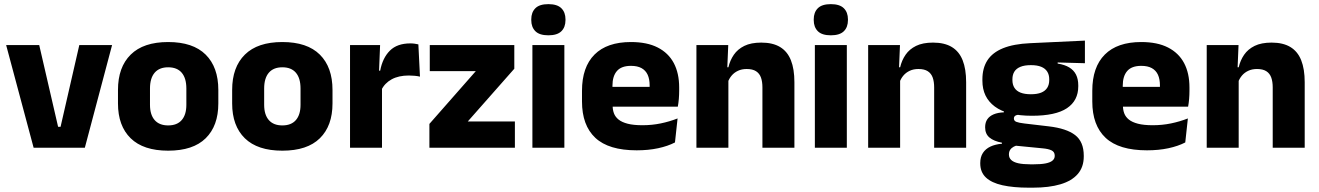

<svg xmlns="http://www.w3.org/2000/svg" viewBox="-20 -707 6312 919"><path d="M269.9 -100.1 359.6 -491.4H516.5L386.1 0H140.9L9.4 -491.4H167.7L258.1 -100.1Z M784.9 14.2Q666.2 14.2 605.4 -45.2Q544.7 -104.6 544.7 -211.9V-276.5Q544.7 -385.4 605.6 -445.6Q666.5 -505.8 784.9 -505.8Q903.7 -505.8 964.4 -445.6Q1025 -385.4 1025 -276.5V-211.9Q1025 -104.6 964.5 -45.2Q904.1 14.2 784.9 14.2ZM784.9 -106.7Q827.7 -106.7 849.8 -132.3Q872 -157.9 872 -205.5V-283.2Q872 -332.8 849.8 -358.9Q827.7 -384.9 784.9 -384.9Q742.5 -384.9 720.2 -358.9Q697.9 -332.8 697.9 -283.2V-205.5Q697.9 -157.9 720.2 -132.3Q742.5 -106.7 784.9 -106.7Z M1331.4 14.2Q1212.7 14.2 1151.9 -45.2Q1091.2 -104.6 1091.2 -211.9V-276.5Q1091.2 -385.4 1152.1 -445.6Q1213 -505.8 1331.4 -505.8Q1450.2 -505.8 1510.9 -445.6Q1571.5 -385.4 1571.5 -276.5V-211.9Q1571.5 -104.6 1511 -45.2Q1450.6 14.2 1331.4 14.2ZM1331.4 -106.7Q1374.2 -106.7 1396.3 -132.3Q1418.5 -157.9 1418.5 -205.5V-283.2Q1418.5 -332.8 1396.3 -358.9Q1374.2 -384.9 1331.4 -384.9Q1289 -384.9 1266.7 -358.9Q1244.4 -332.8 1244.4 -283.2V-205.5Q1244.4 -157.9 1266.7 -132.3Q1289 -106.7 1331.4 -106.7Z M1805.4 -276 1763.5 -368.9H1799.7Q1811.4 -430 1846.2 -464.6Q1880.9 -499.3 1944.3 -499.3Q1955.4 -499.3 1964.7 -497.9Q1974.1 -496.5 1982.5 -494.6L1990.2 -340.2Q1979.6 -342.8 1965.5 -344.2Q1951.4 -345.6 1937 -345.6Q1888 -345.6 1854.6 -327.3Q1821.2 -309 1805.4 -276ZM1655.4 0V-491.4H1799.3L1793 -334.7L1808.4 -332.5V0Z M2444.5 -125.6V0H2035.3V-113.9L2257.3 -366.4H2037.1V-491.4H2441.7V-378L2219 -125.6Z M2528.3 0V-491.4H2681.3V0ZM2604.8 -538Q2562.2 -538 2542.6 -557.6Q2522.9 -577.3 2522.9 -610.9V-614.3Q2522.9 -648 2542.6 -667.6Q2562.2 -687.2 2604.8 -687.2Q2647.1 -687.2 2666.9 -667.6Q2686.7 -648 2686.7 -614.3V-610.9Q2686.7 -576.8 2666.9 -557.4Q2647.1 -538 2604.8 -538Z M3027.5 12.5Q2893.4 12.5 2829.6 -47.2Q2765.7 -107 2765.7 -221.4V-272.5Q2765.7 -385.7 2825.6 -445.8Q2885.4 -505.8 3000.2 -505.8Q3077 -505.8 3128.1 -479.7Q3179.3 -453.6 3205.1 -405.1Q3230.8 -356.5 3230.8 -288.5V-272.1Q3230.8 -253 3229.2 -233.3Q3227.5 -213.5 3224.3 -196.4H3086.6Q3088.3 -225.6 3088.9 -251.4Q3089.5 -277.2 3089.5 -297.9Q3089.5 -328.3 3080 -349.2Q3070.4 -370 3050.7 -380.9Q3031 -391.8 3000.2 -391.8Q2954.2 -391.8 2932.9 -367.1Q2911.5 -342.4 2911.5 -296.9V-252L2912.4 -235.3V-200.5Q2912.4 -181.3 2918.7 -164.4Q2925 -147.5 2940.8 -134.7Q2956.7 -121.9 2984.4 -114.8Q3012.2 -107.6 3055.1 -107.6Q3100.4 -107.6 3142.5 -116.3Q3184.6 -125 3223.2 -140.1L3210.7 -25.2Q3176.7 -7.5 3130.1 2.5Q3083.6 12.5 3027.5 12.5ZM2846.7 -196.4V-291.2H3193.5V-196.4Z M3629.3 0V-288.8Q3629.3 -315.9 3622.4 -335.6Q3615.4 -355.4 3598.9 -366Q3582.4 -376.7 3554 -376.7Q3530.4 -376.7 3512.4 -368.2Q3494.4 -359.8 3482.3 -345.6Q3470.2 -331.4 3463.9 -313.5L3440.3 -385H3466.5Q3474.3 -418.5 3492.6 -445.1Q3510.9 -471.7 3542.8 -487.4Q3574.8 -503.1 3623.9 -503.1Q3678.9 -503.1 3713.9 -481.9Q3748.9 -460.7 3765.6 -418.7Q3782.4 -376.6 3782.4 -313.3V0ZM3313.4 0V-491.4H3465.7L3460.6 -368.6L3466.4 -354.2V0Z M3880.3 0V-491.4H4033.3V0ZM3956.8 -538Q3914.2 -538 3894.6 -557.6Q3874.9 -577.3 3874.9 -610.9V-614.3Q3874.9 -648 3894.6 -667.6Q3914.2 -687.2 3956.8 -687.2Q3999.1 -687.2 4018.9 -667.6Q4038.7 -648 4038.7 -614.3V-610.9Q4038.7 -576.8 4018.9 -557.4Q3999.1 -538 3956.8 -538Z M4451.3 0V-288.8Q4451.3 -315.9 4444.4 -335.6Q4437.4 -355.4 4420.9 -366Q4404.4 -376.7 4376 -376.7Q4352.4 -376.7 4334.4 -368.2Q4316.4 -359.8 4304.3 -345.6Q4292.2 -331.4 4285.9 -313.5L4262.3 -385H4288.5Q4296.3 -418.5 4314.6 -445.1Q4332.9 -471.7 4364.8 -487.4Q4396.8 -503.1 4445.9 -503.1Q4500.9 -503.1 4535.9 -481.9Q4570.9 -460.7 4587.6 -418.7Q4604.4 -376.6 4604.4 -313.3V0ZM4135.4 0V-491.4H4287.7L4282.6 -368.6L4288.4 -354.2V0Z M4919.3 -152.9Q4800.9 -152.9 4741.6 -197.1Q4682.2 -241.2 4682.2 -320.6V-327.2Q4682.2 -381.2 4706.3 -418.4Q4730.4 -455.6 4781 -476.2Q4831.6 -496.7 4910.5 -500.3L5172.9 -512.6V-404.4L5042.4 -408V-402.8Q5076 -397.4 5097.8 -384.3Q5119.7 -371.1 5130.4 -349.7Q5141.1 -328.3 5141.1 -297.7V-294Q5141.1 -225.3 5086.9 -189.1Q5032.7 -152.9 4919.3 -152.9ZM4911.8 79.5H4927.1Q4962.9 79.5 4985.1 75.1Q5007.3 70.6 5017.8 61.6Q5028.4 52.6 5028.4 39.2V38Q5028.4 20.5 5013.7 13Q4999 5.5 4969.5 2.9L4824.3 -11.3L4857.8 -13.4Q4843.2 -10.8 4832.3 -5Q4821.4 0.8 4815.3 9.9Q4809.2 19 4809.2 31.9V32.9Q4809.2 48.2 4820.1 58.7Q4831 69.2 4853.8 74.4Q4876.5 79.5 4911.8 79.5ZM4904.4 191.3Q4830.3 191.3 4778.2 179.7Q4726.1 168.1 4699 142.6Q4671.9 117 4671.9 75.2V73.2Q4671.9 44.7 4684.5 25.2Q4697.1 5.7 4720.5 -5.4Q4744 -16.4 4775.7 -19V-24Q4737.1 -31.2 4716.2 -48.6Q4695.3 -66 4695.3 -97.4V-98.2Q4695.3 -120.7 4705.7 -136Q4716.1 -151.3 4736.2 -159.8Q4756.2 -168.2 4785 -169.3V-186.2L4898.1 -157.7L4864.8 -158.2Q4847.5 -158 4840.2 -153.5Q4833 -148.9 4833 -140.1V-139.6Q4833 -128.4 4844.7 -123.8Q4856.4 -119.1 4882.8 -116L4999.4 -102.3Q5084.6 -92.4 5126 -60.5Q5167.4 -28.6 5167.4 38.3V41.5Q5167.4 92.7 5138.7 125.8Q5110.1 159 5055.7 175.1Q5001.3 191.3 4923.7 191.3ZM4914.3 -255.9Q4944.1 -255.9 4963.4 -263.6Q4982.7 -271.4 4992.4 -286.6Q5002.1 -301.8 5002.1 -323.5V-327.8Q5002.1 -349.4 4992.4 -364.4Q4982.8 -379.5 4963.7 -387.3Q4944.5 -395.2 4914.7 -395.2H4914Q4883.6 -395.2 4864.1 -387.1Q4844.5 -379 4835.2 -364.1Q4825.9 -349.1 4825.9 -327.7V-323.5Q4825.9 -301.8 4835.6 -286.6Q4845.3 -271.4 4864.9 -263.6Q4884.5 -255.9 4914.3 -255.9Z M5470 12.5Q5335.9 12.5 5272.1 -47.2Q5208.2 -107 5208.2 -221.4V-272.5Q5208.2 -385.7 5268.1 -445.8Q5327.9 -505.8 5442.7 -505.8Q5519.5 -505.8 5570.6 -479.7Q5621.8 -453.6 5647.6 -405.1Q5673.3 -356.5 5673.3 -288.5V-272.1Q5673.3 -253 5671.7 -233.3Q5670 -213.5 5666.8 -196.4H5529.1Q5530.8 -225.6 5531.4 -251.4Q5532 -277.2 5532 -297.9Q5532 -328.3 5522.5 -349.2Q5512.9 -370 5493.2 -380.9Q5473.5 -391.8 5442.7 -391.8Q5396.7 -391.8 5375.4 -367.1Q5354 -342.4 5354 -296.9V-252L5354.9 -235.3V-200.5Q5354.9 -181.3 5361.2 -164.4Q5367.5 -147.5 5383.3 -134.7Q5399.2 -121.9 5426.9 -114.8Q5454.7 -107.6 5497.6 -107.6Q5542.9 -107.6 5585 -116.3Q5627.1 -125 5665.7 -140.1L5653.2 -25.2Q5619.2 -7.5 5572.6 2.5Q5526.1 12.5 5470 12.5ZM5289.2 -196.4V-291.2H5636V-196.4Z M6071.8 0V-288.8Q6071.8 -315.9 6064.9 -335.6Q6057.9 -355.4 6041.4 -366Q6024.9 -376.7 5996.5 -376.7Q5972.9 -376.7 5954.9 -368.2Q5936.9 -359.8 5924.8 -345.6Q5912.7 -331.4 5906.4 -313.5L5882.8 -385H5909Q5916.8 -418.5 5935.1 -445.1Q5953.4 -471.7 5985.3 -487.4Q6017.3 -503.1 6066.4 -503.1Q6121.4 -503.1 6156.4 -481.9Q6191.4 -460.7 6208.1 -418.7Q6224.9 -376.6 6224.9 -313.3V0ZM5755.9 0V-491.4H5908.2L5903.1 -368.6L5908.9 -354.2V0Z"/></svg>

Font: Anek Latin Medium
Style: Regular
Weight: 500
Designer: Yesha Goshar
Foundry: Ek Type
Version: Version 1.003